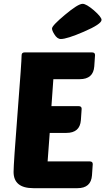

<svg xmlns="http://www.w3.org/2000/svg" viewBox="-20 -984 551 1004"><path d="M155 0Q51 0 51 -85Q51 -127 72 -395Q93 -663 93 -695Q93 -710 109 -710H461Q477 -710 477 -696L473 -637Q468 -570 397 -570H259L249 -429H391Q407 -429 407 -415L403 -356Q398 -289 327 -289H240L229 -140H449Q465 -140 465 -126L461 -67Q456 0 385 0ZM264 -805Q252 -824 252 -835Q252 -850 319 -906Q388 -964 412 -964Q431 -964 471 -930Q511 -895 511 -880Q511 -858 418 -818Q330 -780 298 -780Q279 -780 264 -805Z"/></svg>

Font: PoetsenOne
Style: Regular
Weight: 400
Designer: Rodrigo Fuenzalida, Pablo Impallari
Foundry: Pablo Impallari, Rodrigo Fuenzalida
Version: Version 1.000